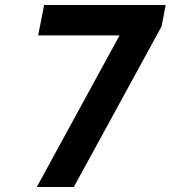

<svg xmlns="http://www.w3.org/2000/svg" viewBox="-20 -750 684 770"><path d="M157 -730 133 -608H459.5L127.5 0H276L628 -644L644.5 -730Z"/></svg>

Font: Monaspace Neon
Style: Bold Italic
Weight: 700
Italic angle: -11°
Designer: Riley Cran & the Lettermatic Team
Foundry: Lettermatic
Version: Version 1.200 (Monaspace Neon)